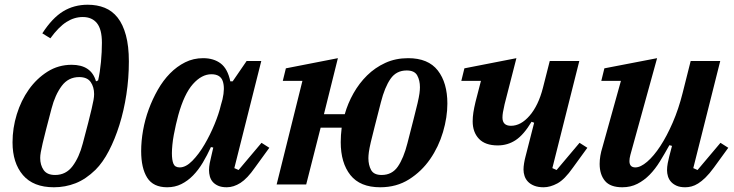

<svg xmlns="http://www.w3.org/2000/svg" viewBox="-20 -780 3106 812"><path d="M208 12Q121 12 77 -39.5Q33 -91 33 -178Q33 -238 51 -296.5Q69 -355 102 -401.5Q135 -448 181 -477Q227 -506 283 -506Q366 -506 386 -436L395 -440Q403 -475 407 -518Q411 -561 411 -599Q411 -656 390 -682Q369 -708 330 -708Q294 -708 261 -687Q228 -666 193 -618L159 -639Q201 -704 247 -732Q293 -760 351 -760Q391 -760 423 -747Q455 -734 477.5 -705.5Q500 -677 512.5 -631Q525 -585 525 -520Q525 -449 514.5 -380.5Q504 -312 485 -251.5Q466 -191 440.5 -142Q415 -93 384 -62Q343 -22 299.5 -5Q256 12 208 12ZM213 -40Q259 -40 287 -77.5Q315 -115 330 -173Q344 -225 353 -260.5Q362 -296 367.5 -319.5Q373 -343 375.5 -357Q378 -371 378 -382Q378 -412 363.5 -433Q349 -454 315 -454Q269 -454 241 -416.5Q213 -379 198 -321Q184 -268 175 -233Q166 -198 160.5 -174.5Q155 -151 152.5 -136.5Q150 -122 150 -112Q150 -82 164.5 -61Q179 -40 213 -40Z M687 12Q628 12 602.5 -28.5Q577 -69 577 -141Q577 -183 585 -228.5Q593 -274 609 -317.5Q625 -361 647.5 -400.5Q670 -440 699 -469.5Q728 -499 763 -516.5Q798 -534 839 -534Q884 -534 913.5 -511.5Q943 -489 954 -436H964L1023 -522H1085L971 -69L989 -61L1086 -176L1119 -155L1058 -71Q1026 -25 997 -6.5Q968 12 939 12Q917 12 902.5 5.5Q888 -1 879.5 -11Q871 -21 867.5 -34Q864 -47 864 -60Q864 -74 867 -90Q870 -106 873 -117L882 -156L872 -158Q856 -123 837.5 -92Q819 -61 796.5 -38Q774 -15 747 -1.5Q720 12 687 12ZM740 -72Q766 -72 793.5 -100Q821 -128 845 -169Q869 -210 887.5 -255Q906 -300 914 -335L921 -360Q932 -408 922 -437Q912 -466 874 -466Q833 -466 796 -424.5Q759 -383 734 -293Q729 -275 724 -253Q719 -231 715 -209.5Q711 -188 709 -167.5Q707 -147 707 -132Q707 -103 713.5 -87.5Q720 -72 740 -72Z M1588 12Q1503 12 1462 -39.5Q1421 -91 1421 -179Q1421 -193 1422 -208.5Q1423 -224 1425 -240H1336L1275 0H1150L1259 -438H1176L1189 -491L1409 -534L1350 -297H1438Q1451 -343 1475 -385.5Q1499 -428 1532.5 -461Q1566 -494 1609.5 -514Q1653 -534 1706 -534Q1791 -534 1831.5 -482Q1872 -430 1872 -342Q1872 -284 1853.5 -221.5Q1835 -159 1799 -107Q1763 -55 1710 -21.5Q1657 12 1588 12ZM1594 -40Q1638 -40 1662.5 -75.5Q1687 -111 1703 -174Q1719 -237 1729.5 -277.5Q1740 -318 1746 -344Q1752 -370 1754 -385Q1756 -400 1756 -411Q1756 -440 1744.5 -461Q1733 -482 1700 -482Q1656 -482 1631.5 -446.5Q1607 -411 1591 -348Q1575 -285 1564.5 -244.5Q1554 -204 1548 -178Q1542 -152 1540 -137Q1538 -122 1538 -111Q1538 -82 1549.5 -61Q1561 -40 1594 -40Z M2279 12Q2256 12 2239.5 5.5Q2223 -1 2213 -11.5Q2203 -22 2198.5 -35.5Q2194 -49 2194 -63Q2194 -75 2196.5 -90Q2199 -105 2202 -116L2239 -261L2228 -265Q2195 -210 2161 -187.5Q2127 -165 2085 -165Q2032 -165 2005.5 -193Q1979 -221 1979 -267Q1979 -285 1982 -304.5Q1985 -324 1991 -349L2014 -438H1931L1944 -491L2164 -534L2114 -339Q2109 -317 2107 -305Q2105 -293 2105 -283Q2105 -248 2141 -248Q2183 -248 2220 -291Q2257 -334 2276 -408L2305 -522H2430L2316 -69L2334 -61L2431 -176L2464 -155L2403 -71Q2368 -21 2337.5 -4.5Q2307 12 2279 12Z M2612 12Q2561 12 2538.5 -15Q2516 -42 2516 -87Q2516 -120 2528 -158L2606 -438H2523L2536 -491L2759 -534L2646 -125Q2642 -110 2642 -99Q2642 -72 2667 -72Q2689 -72 2717 -96Q2745 -120 2772.5 -162Q2800 -204 2825 -261.5Q2850 -319 2867 -387L2901 -522H3026L2912 -69L2930 -61L3027 -176L3060 -155L2999 -71Q2980 -45 2963.5 -29Q2947 -13 2932.5 -4Q2918 5 2904.5 8.5Q2891 12 2878 12Q2856 12 2841.5 5.5Q2827 -1 2818 -11Q2809 -21 2805 -34Q2801 -47 2801 -60Q2801 -74 2804 -90Q2807 -106 2810 -117L2822 -163L2811 -166Q2791 -130 2771 -97.5Q2751 -65 2727.5 -41Q2704 -17 2675.5 -2.5Q2647 12 2612 12Z"/></svg>

Font: IBM Plex Serif SemiBold
Style: Italic
Weight: 600
Italic angle: -14°
Designer: Mike Abbink, Paul van der Laan, Pieter van Rosmalen
Foundry: Bold Monday
Version: Version 2.5